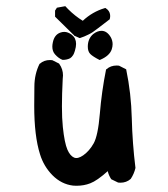

<svg xmlns="http://www.w3.org/2000/svg" viewBox="-20 -594 540 616"><path d="M108.4 -99.1Q89.8 -157.7 89.8 -254.4Q89.8 -289.1 90.3 -315.4Q90.3 -356 106.9 -389.2L107.9 -389.6Q121.1 -401.4 140.6 -401.4Q143.6 -401.4 147.9 -400.9L169.4 -390.1L170.4 -388.7Q182.1 -372.1 182.1 -352.1Q182.1 -346.2 181.2 -340.3Q178.7 -291.5 178.7 -252.7Q178.7 -213.9 181.6 -186.5Q187 -135.3 196.3 -113.8Q205.1 -93.8 217.8 -88.4Q229.5 -83.5 247.1 -95.7Q266.6 -109.4 280.5 -134Q294.4 -158.7 300.3 -229Q306.2 -300.8 320.3 -371.1L321.8 -372.1Q335 -383.8 354.5 -383.8Q357.4 -383.8 361.8 -383.3L384.8 -371.6Q400.9 -294.4 402.8 -214.4Q404.8 -134.3 414.6 -55.2Q410.2 -36.1 399.4 -20Q385.7 -7.8 366.2 -7.8Q363.3 -7.8 358.9 -8.3L336.9 -19Q328.6 -31.7 325.7 -44.9Q291.5 -14.2 269.5 -5.9Q249.5 2 225.1 2Q218.8 2 214.4 1.5Q177.2 -2.9 148.4 -31.7Q120.1 -60.5 108.4 -99.1ZM147.9 -444.3Q147.9 -450.7 149.4 -457.5Q154.3 -482.4 173.3 -489.3Q179.7 -491.7 186 -491.7Q198.2 -491.7 210.4 -482.4Q224.1 -471.7 224.1 -453.1Q224.1 -443.8 220.2 -430.7Q217.3 -421.4 214.8 -417.5Q210 -410.2 205.1 -407.2Q194.8 -401.9 181.6 -401.9H180.7Q168 -406.7 156.7 -419.4Q147.9 -429.2 147.9 -444.3ZM261.7 -444.3Q261.7 -470.2 279.3 -484.9Q292.5 -495.1 305.7 -495.1Q323.2 -495.1 335.4 -474.6Q341.3 -463.9 341.3 -452.1Q341.3 -444.3 338.4 -435.5Q331.5 -415 301.8 -402.3L299.8 -401.4Q277.8 -412.6 269.8 -420.7Q261.7 -428.7 261.7 -444.3ZM217.3 -481.9H216.3L156.7 -540.5V-543V-560.1L162.6 -569.3L189.5 -574.2Q194.8 -568.4 198.7 -564.5Q220.7 -542.5 245.6 -527.3Q276.4 -556.2 315.9 -567.9L318.4 -568.4Q322.8 -564.9 325.2 -563Q333.5 -554.7 333.5 -542.5Q333.5 -538.6 332 -532.2Q284.7 -495.6 277.1 -490.7Q269.5 -485.8 263.2 -482.9Q251 -476.6 235.8 -471.7L217.3 -480Z"/></svg>

Font: Bakudai
Style: Medium
Weight: 500
Version: Version 1.48